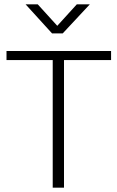

<svg xmlns="http://www.w3.org/2000/svg" viewBox="-20 -865 541 885"><path d="M492 -630V-588H275V0H223V-588H10V-630ZM98 -845H154L244 -746L334 -845H394L269 -711H220Z"/></svg>

Font: Ek Mukta ExtraLight
Style: Regular
Weight: 275
Designer: Girish Dalvi and Yashodeep Gholap
Foundry: Ek Type
Version: Version 2.538;PS 1.002;hotconv 16.6.51;makeotf.lib2.5.65220;